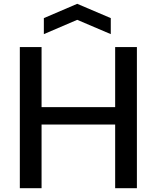

<svg xmlns="http://www.w3.org/2000/svg" viewBox="-20 -987 821 1007"><path d="M84 -740H198V-425H584V-740H698V0H584V-334H198V0H84ZM210 -892 385 -967 561 -892V-808L385 -883L210 -808Z"/></svg>

Font: Encode Sans Normal
Style: Medium
Weight: 500
Designer: Pablo Impallari, Andres Torresi
Foundry: Pablo Impallari, Andres Torresi
Version: Version 1.000; ttfautohint (v1.00) -l 8 -r 50 -G 200 -x 14 -